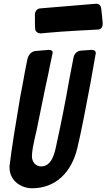

<svg xmlns="http://www.w3.org/2000/svg" viewBox="-20 -989 570 1028"><path d="M228 -813C284 -818 340 -822 396 -825L508 -831C523 -833 530 -846 530 -864C528 -890 525 -916 522 -942C520 -962 509 -969 494 -969L194 -944C178 -942 167 -929 167 -910V-867C167 -858 167 -848 168 -839V-836C169 -818 183 -811 198 -810ZM113 -603C107 -569 99 -524 88 -469C69 -359 40 -179 32 -107C32 -106 31 -104 31 -102V-93C31 -17 98 19 151 19C279 19 362 -67 393 -192C413 -272 445 -440 464 -542C473 -593 482 -644 491 -694C492 -699 493 -702 493 -704C493 -718 482 -722 471 -722L413 -718C392 -716 377 -701 373 -678C370 -663 367 -647 364 -631C359 -606 355 -582 350 -558C330 -443 307 -328 282 -214C273 -170 258 -98 200 -98C172 -98 151 -121 151 -152C151 -181 160 -221 165 -244V-243C167 -255 171 -270 175 -287L222 -517C228 -544 234 -571 240 -600L245 -626C250 -649 255 -673 260 -697C261 -701 262 -704 262 -707C262 -719 251 -722 241 -722C229 -721 182 -717 170 -716C149 -714 132 -696 127 -673V-674Z"/></svg>

Font: Bangerz
Style: Regular
Weight: 400
Designer: vernon adams
Foundry: Vernon Adams
Version: Version 2.10;December 28, 2023;FontCreator 13.0.0.2683 64-bi